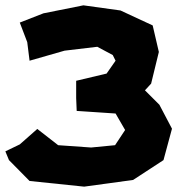

<svg xmlns="http://www.w3.org/2000/svg" viewBox="-32 -695 674 728"><path d="M43 -609.4 71.3 -535.2 80.1 -464.8 212.9 -502.9 336.9 -517.6 395.5 -486.3 406.2 -464.8 372.1 -416 256.8 -388.7V-323.2L258.8 -274.4L406.2 -264.6L442.4 -202.1L404.3 -144.5L313.5 -135.7L188.5 -144.5L109.4 -206.1L43 -147.5L-11.7 -121.1L2 -87.9L80.1 -8.8L287.1 12.7L472.7 -12.7L587.9 -87.9L620.1 -207L572.3 -297.9L517.6 -352.5L541 -377.9L570.3 -498L546.9 -598.6L424.8 -655.3L284.2 -674.8L132.8 -644.5Z"/></svg>

Font: MaokenAssortedSans-Lite
Style: Lite
Weight: 400
Version: Version 1.400